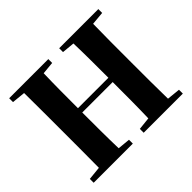

<svg xmlns="http://www.w3.org/2000/svg" viewBox="-165 -973 1200 1200"><g transform="rotate(-45 435.0 -373.5)"><path d="M829 -713V-747H483V-713L567 -705C570 -604 570 -501 570 -399H301C301 -502 301 -605 304 -705L387 -713V-747H41V-713L130 -704C131 -602 131 -499 131 -395V-351C131 -247 131 -144 130 -43L41 -34V0H387V-34L304 -42C301 -144 301 -248 301 -361H570C570 -246 570 -142 567 -43L483 -34V0H829V-34L741 -43C739 -146 739 -249 739 -351V-395C739 -499 739 -603 741 -705Z"/></g></svg>

Font: Noto Serif KR Black
Style: Regular
Weight: 900
Version: Version 1.001;PS 1.001;hotconv 16.6.54;makeotf.lib2.5.65590